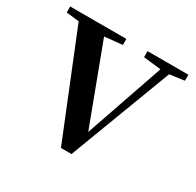

<svg xmlns="http://www.w3.org/2000/svg" viewBox="-131 -662 817 802"><g transform="rotate(30 278.0 -261.5)"><path d="M253 4 38 -527H162L328 -85H309L314 -98L462 -527H505L304 4ZM-9 -498V-527H262V-498L155 -487H89ZM364 -498V-527H561V-498L480 -487H460Z"/></g></svg>

Font: Noto Serif SC ExtraLight SemiBold
Style: Regular
Weight: 600
Version: Version 2.002-H1;hotconv 1.1.0;makeotfexe 2.6.0